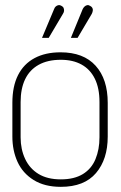

<svg xmlns="http://www.w3.org/2000/svg" viewBox="-20 -715 468 745"><path d="M224 -661Q228 -667 228.5 -672.5Q229 -678 227 -683.5Q225 -689 219 -692Q213 -696 207 -695Q201 -694 196.5 -690Q192 -686 190 -680L143 -568H169ZM336 -661Q339 -667 340 -673Q341 -679 338.5 -684Q336 -689 330 -692Q324 -696 318.5 -695Q313 -694 308.5 -690Q304 -686 301 -680L255 -568H281ZM398 -185V-316Q398 -408 351 -460Q304 -512 215 -512Q156 -512 114 -489.5Q72 -467 50 -423.5Q28 -380 28 -316V-185Q28 -131 48 -87Q68 -43 110.5 -16.5Q153 10 216 10Q307 10 352.5 -43.5Q398 -97 398 -185ZM366 -319V-182Q366 -135 350.5 -97.5Q335 -60 301.5 -39.5Q268 -19 216 -19Q164 -19 129.5 -40Q95 -61 77.5 -98.5Q60 -136 60 -182V-319Q60 -371 77.5 -407.5Q95 -444 130 -463.5Q165 -483 216 -483Q263 -483 296.5 -464.5Q330 -446 348 -409.5Q366 -373 366 -319Z"/></svg>

Font: Advent Pro ExtraLight
Style: Regular
Weight: 250
Version: Version 3.000